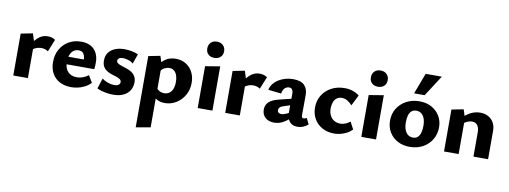

<svg xmlns="http://www.w3.org/2000/svg" viewBox="-74 -1142 4937 1863"><g transform="rotate(10 2395.0 -211.0)"><path d="M56 0V-413L173 -436L200 -350V0ZM171 -255 147 -286Q180 -354 222.5 -393.5Q265 -433 319 -433Q341 -433 360.5 -427.5Q380 -422 395 -411L346 -289Q333 -299 316 -304.5Q299 -310 280 -310Q248 -310 219 -296.5Q190 -283 171 -255Z M628 14Q565 14 516.5 -10.5Q468 -35 440.5 -82.5Q413 -130 413 -197Q413 -269 444 -323Q475 -377 528 -407.5Q581 -438 649 -438Q733 -438 778 -390.5Q823 -343 823 -263Q823 -248 822.5 -231Q822 -214 819 -197H704V-257Q704 -303 689 -327Q674 -351 639 -351Q609 -351 588 -334.5Q567 -318 556 -288.5Q545 -259 545 -221Q545 -158 577 -124Q609 -90 665 -90Q696 -90 724.5 -100.5Q753 -111 779 -131L820 -62Q790 -32 756 -15.5Q722 1 689 7.5Q656 14 628 14ZM480 -197 496 -272H810V-197Z M1041 15Q1011 15 981.5 10.5Q952 6 926 -1.5Q900 -9 882 -19L915 -122Q940 -102 973 -90.5Q1006 -79 1034 -79Q1066 -79 1079.5 -90.5Q1093 -102 1093 -117Q1093 -134 1079 -144.5Q1065 -155 1042.5 -162Q1020 -169 995 -177Q970 -185 947.5 -199Q925 -213 911 -236Q897 -259 897 -297Q897 -344 920.5 -375.5Q944 -407 984.5 -423Q1025 -439 1076 -439Q1110 -439 1147 -432Q1184 -425 1211 -412L1177 -315Q1158 -334 1127.5 -342.5Q1097 -351 1079 -351Q1048 -351 1036 -341Q1024 -331 1024 -318Q1024 -301 1038.5 -291.5Q1053 -282 1076 -274.5Q1099 -267 1125 -258.5Q1151 -250 1173.5 -236Q1196 -222 1211 -198.5Q1226 -175 1226 -137Q1226 -108 1215.5 -81Q1205 -54 1183 -32.5Q1161 -11 1126 2Q1091 15 1041 15Z M1549 8Q1499 8 1464.5 -14.5Q1430 -37 1413 -77L1444 -131Q1459 -108 1480.5 -96.5Q1502 -85 1526 -85Q1557 -85 1578 -100.5Q1599 -116 1610 -144.5Q1621 -173 1621 -212Q1621 -248 1611.5 -275.5Q1602 -303 1583 -319Q1564 -335 1536 -335Q1512 -335 1486.5 -322Q1461 -309 1442 -276L1399 -311Q1436 -374 1479 -404Q1522 -434 1581 -434Q1640 -434 1683 -407Q1726 -380 1749.5 -334Q1773 -288 1773 -230Q1773 -162 1742.5 -108.5Q1712 -55 1661 -23.5Q1610 8 1549 8ZM1313 289V-413L1429 -436L1456 -350V264Z M1873 0V-412L2018 -436V0ZM1947 -507Q1909 -507 1886.5 -528.5Q1864 -550 1864 -586Q1864 -622 1886.5 -644.5Q1909 -667 1947 -667Q1984 -667 2007 -644.5Q2030 -622 2030 -586Q2030 -550 2007 -528.5Q1984 -507 1947 -507Z M2144 0V-413L2261 -436L2288 -350V0ZM2259 -255 2235 -286Q2268 -354 2310.5 -393.5Q2353 -433 2407 -433Q2429 -433 2448.5 -427.5Q2468 -422 2483 -411L2434 -289Q2421 -299 2404 -304.5Q2387 -310 2368 -310Q2336 -310 2307 -296.5Q2278 -283 2259 -255Z M2854 11Q2802 11 2776.5 -24Q2751 -59 2752 -123L2753 -283Q2754 -304 2750.5 -319Q2747 -334 2738 -342.5Q2729 -351 2714 -351Q2699 -351 2684.5 -344Q2670 -337 2659.5 -320.5Q2649 -304 2646 -279L2517 -293Q2524 -326 2544.5 -352.5Q2565 -379 2595.5 -398Q2626 -417 2662.5 -427Q2699 -437 2737 -437Q2815 -437 2849.5 -401Q2884 -365 2883 -304L2882 -104Q2882 -92 2887.5 -85.5Q2893 -79 2901 -79Q2909 -79 2916.5 -81.5Q2924 -84 2932 -89L2961 -30Q2943 -13 2915.5 -1Q2888 11 2854 11ZM2628 11Q2572 11 2539.5 -18.5Q2507 -48 2507 -96Q2507 -128 2521.5 -152Q2536 -176 2567.5 -193Q2599 -210 2649 -221L2813 -261L2818 -203L2688 -161Q2664 -154 2653.5 -142Q2643 -130 2643 -116Q2643 -101 2653.5 -92Q2664 -83 2682 -83Q2704 -83 2734.5 -97.5Q2765 -112 2802 -132L2811 -87Q2767 -43 2722 -16Q2677 11 2628 11Z M3219 14Q3152 14 3101 -14Q3050 -42 3021.5 -91Q2993 -140 2993 -203Q2993 -272 3026 -325Q3059 -378 3116 -408Q3173 -438 3245 -438Q3289 -438 3324.5 -426Q3360 -414 3390 -391L3337 -285Q3315 -309 3289.5 -324.5Q3264 -340 3234 -340Q3205 -340 3184.5 -324.5Q3164 -309 3154 -282Q3144 -255 3144 -221Q3144 -182 3158.5 -152.5Q3173 -123 3200 -107Q3227 -91 3262 -91Q3287 -91 3310.5 -100.5Q3334 -110 3357 -128L3395 -56Q3366 -28 3334.5 -13Q3303 2 3274 8Q3245 14 3219 14Z M3485 0V-412L3630 -436V0ZM3559 -507Q3521 -507 3498.5 -528.5Q3476 -550 3476 -586Q3476 -622 3498.5 -644.5Q3521 -667 3559 -667Q3596 -667 3619 -644.5Q3642 -622 3642 -586Q3642 -550 3619 -528.5Q3596 -507 3559 -507Z M3962 14Q3895 14 3843 -14Q3791 -42 3761.5 -91.5Q3732 -141 3732 -204Q3732 -273 3765 -325.5Q3798 -378 3854.5 -408Q3911 -438 3983 -438Q4049 -438 4100.5 -410.5Q4152 -383 4182 -334Q4212 -285 4212 -221Q4212 -154 4179.5 -100.5Q4147 -47 4091 -16.5Q4035 14 3962 14ZM3979 -80Q4008 -80 4026 -97Q4044 -114 4052 -143Q4060 -172 4060 -208Q4060 -254 4048 -284Q4036 -314 4015.5 -328.5Q3995 -343 3968 -343Q3939 -343 3920.5 -327Q3902 -311 3894 -283Q3886 -255 3886 -216Q3886 -170 3898 -140Q3910 -110 3931 -95Q3952 -80 3979 -80ZM3916 -505 3994 -711H4153L4020 -505Z M4590 0V-241Q4590 -283 4572 -308Q4554 -333 4519 -333Q4502 -333 4483 -327Q4464 -321 4448 -309.5Q4432 -298 4422 -281L4384 -322Q4413 -357 4444.5 -381.5Q4476 -406 4510.5 -419Q4545 -432 4584 -432Q4626 -432 4660.5 -413.5Q4695 -395 4714.5 -361Q4734 -327 4734 -281V0ZM4300 0V-413L4417 -436L4444 -350V0Z"/></g></svg>

Font: Ysabeau ExtraBold
Style: Regular
Weight: 800
Designer: Christian Thalmann (Catharsis Fonts)
Version: Version 2.002